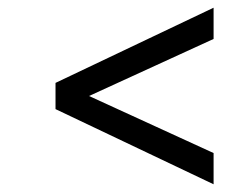

<svg xmlns="http://www.w3.org/2000/svg" viewBox="-20 -517 646 498"><path d="M534 -39V-120L211 -268L534 -416V-497L124 -302V-234Z"/></svg>

Font: Mluvka
Style: Regular
Weight: 400
Designer: Modified by Jiří Krblich, Original typeface by Gumpita Rahayu
Foundry: Gumpita Rahayu & Jiří Krblich
Version: Version 2.000;Glyphs 3.1.1 (3134)